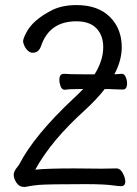

<svg xmlns="http://www.w3.org/2000/svg" viewBox="-20 -733 540 757"><path d="M308 -382H293Q251 -382 236 -379Q224 -379 219 -392.5Q214 -406 214 -418Q214 -442 232 -442Q253 -440 310 -440H353Q387 -495 387 -547Q387 -593 360.5 -621Q334 -649 281 -649Q175 -649 142 -552Q133 -525 109 -525Q98 -525 89 -534Q80 -543 75.5 -554Q71 -565 71 -570Q71 -580 83 -603Q108 -654 187 -694Q227 -713 282 -713Q366 -713 413 -666.5Q460 -620 460 -547Q460 -495 431 -440Q447 -441 460 -442Q470 -442 475.5 -429.5Q481 -417 481 -404Q481 -380 464 -380Q444 -380 428 -381Q418 -382 393 -382Q361 -341 314 -298Q181 -178 119 -64Q165 -69 273 -69L381 -68L440 -69Q454 -69 464 -50.5Q474 -32 474 -17Q474 1 457 1Q448 1 426 -2Q391 -7 317 -7Q173 -7 133 -4Q109 -2 79 4H74Q56 4 45 -12.5Q34 -29 34 -44Q34 -51 38 -59Q42 -67 47.5 -73.5Q53 -80 57 -87Q115 -199 268 -343Q290 -363 308 -382Z"/></svg>

Font: Moon Stars Kai T HW
Style: Regular
Weight: 400
Designer: GuiWonder
Version: Version 1.101